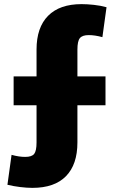

<svg xmlns="http://www.w3.org/2000/svg" viewBox="-20 -790 552 930"><path d="M137 120Q110 120 77.5 116Q45 112 16 105L36 -40Q72 -30 102 -30Q134 -30 145.5 -44.5Q157 -59 157 -100V-280H46V-420H157V-550Q157 -657 213 -713.5Q269 -770 375 -770Q402 -770 434.5 -766.5Q467 -763 496 -755L476 -610Q440 -620 410 -620Q379 -620 367 -605.5Q355 -591 355 -550V-420H491V-280H355V-100Q355 7 299.5 63.5Q244 120 137 120Z"/></svg>

Font: M PLUS 1 Black
Style: Regular
Weight: 900
Designer: Coji Morishita
Foundry: UNDERFOREST DESIGN
Version: Version 1.001